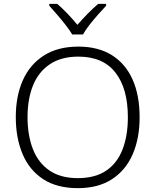

<svg xmlns="http://www.w3.org/2000/svg" viewBox="-20 -967 808 997"><path d="M705 -358Q705 -249 669 -166Q633 -83 561.5 -36.5Q490 10 384 10Q276 10 204.5 -36.5Q133 -83 97.5 -166.5Q62 -250 62 -359Q62 -468 98.5 -550Q135 -632 207.5 -678.5Q280 -725 387 -725Q490 -725 561 -680.5Q632 -636 668.5 -554Q705 -472 705 -358ZM123 -359Q123 -264 151 -192.5Q179 -121 237 -81.5Q295 -42 384 -42Q474 -42 531.5 -81Q589 -120 616.5 -191.5Q644 -263 644 -358Q644 -507 579.5 -590Q515 -673 387 -673Q298 -673 239 -633.5Q180 -594 151.5 -523.5Q123 -453 123 -359ZM355 -788Q342 -810 321 -837Q300 -864 277 -890.5Q254 -917 236 -937V-947H277Q304 -924 331.5 -895Q359 -866 382 -838Q406 -866 434.5 -895Q463 -924 490 -947H531V-937Q512 -917 488.5 -890.5Q465 -864 444 -837Q423 -810 411 -788Z"/></svg>

Font: Noto Sans Light
Style: Regular
Weight: 300
Designer: Monotype Design Team
Foundry: Monotype Imaging Inc.
Version: Version 2.007